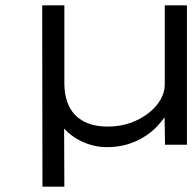

<svg xmlns="http://www.w3.org/2000/svg" viewBox="-20 -542 730 719"><path d="M139 157 138 -522H221V-232Q221 -180 239 -143.5Q257 -107 293.5 -87.5Q330 -68 384 -68Q430 -68 469 -82Q508 -96 537 -119Q566 -142 581.5 -169.5Q597 -197 597 -224V-522H680V0H598L596 -117L620 -143Q601 -103 567.5 -68Q534 -33 486 -12Q438 9 380 9Q342 9 307.5 -3.5Q273 -16 247 -36Q221 -56 207 -78L220 -91L221 157Z"/></svg>

Font: Lexend Tera Light
Style: Regular
Weight: 300
Designer: Bonnie Shaver-Troup, Thomas Jockin
Foundry: Lexend
Version: Version 1.007